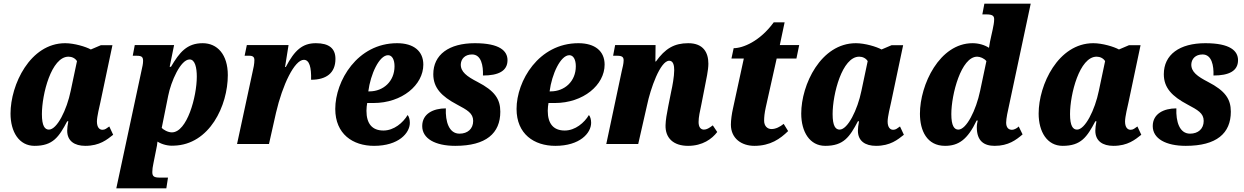

<svg xmlns="http://www.w3.org/2000/svg" viewBox="-20 -780 6737 1040"><path d="M167 10C267 10 299 -38 344 -123H350C346 -102 344 -85 344 -72C344 -16 384 10 442 10C520 10 560 -24 593 -50L572 -95C557 -85 550 -77 535 -77C518 -77 505 -91 505 -122C505 -148 519 -204 524 -227L589 -535H526L472 -512C445 -527 382 -546 333 -546C143 -546 37 -321 37 -165C37 -66 83 10 167 10ZM245 -78C223 -78 207 -97 207 -162C207 -269 258 -473 351 -473C369 -473 387 -465 397 -449L363 -288C342 -185 289 -78 245 -78Z M747 -400 610 240H881L890 182H847C815 182 805 176 805 152C805 138 807 124 811 105L825 35C829 19 832 -2 833 -13C858 3 892 11 921 9C1116 4 1214 -209 1214 -373C1214 -485 1157 -546 1078 -546C992 -546 952 -496 906 -418H899L923 -536H710L699 -478H721C749 -478 755 -470 755 -450C755 -434 751 -418 747 -400ZM911 -63C889 -63 866 -77 856 -87L891 -261C906 -338 958 -458 1007 -458C1037 -458 1046 -412 1046 -365C1046 -256 993 -63 911 -63Z M1348 -390 1264 0H1437L1475 -169C1510 -320 1575 -456 1626 -456C1656 -456 1667 -415 1665 -348C1747 -348 1797 -384 1797 -461C1797 -518 1762 -546 1691 -546C1619 -546 1576 -509 1528 -417H1524L1543 -536H1317L1305 -478H1332C1351 -478 1358 -469 1358 -456C1358 -434 1353 -411 1348 -390Z M2006 10C2139 10 2200 -59 2200 -115C2200 -133 2195 -149 2188 -157C2163 -115 2114 -73 2057 -73C1995 -73 1965 -111 1965 -180C1965 -196 1967 -210 1969 -222H2003C2158 -222 2273 -320 2273 -430C2273 -503 2221 -546 2131 -546C1915 -546 1796 -341 1796 -190C1796 -54 1891 10 2006 10ZM1981 -285H1975C1987 -378 2034 -481 2082 -481C2104 -481 2117 -457 2117 -421C2117 -339 2056 -285 1981 -285Z M2446 10C2613 10 2690 -58 2690 -175C2690 -243 2660 -288 2567 -336C2509 -366 2474 -391 2476 -433C2478 -461 2498 -485 2537 -485C2587 -485 2598 -424 2596 -371C2679 -371 2729 -395 2729 -454C2729 -504 2687 -546 2552 -546C2412 -546 2327 -484 2327 -378C2327 -304 2372 -258 2455 -214C2511 -184 2543 -167 2543 -125C2543 -82 2513 -56 2469 -56C2412 -56 2392 -121 2395 -193C2327 -193 2267 -164 2267 -97C2267 -29 2338 10 2446 10Z M2988 10C3121 10 3182 -59 3182 -115C3182 -133 3177 -149 3170 -157C3145 -115 3096 -73 3039 -73C2977 -73 2947 -111 2947 -180C2947 -196 2949 -210 2951 -222H2985C3140 -222 3255 -320 3255 -430C3255 -503 3203 -546 3113 -546C2897 -546 2778 -341 2778 -190C2778 -54 2873 10 2988 10ZM2963 -285H2957C2969 -378 3016 -481 3064 -481C3086 -481 3099 -457 3099 -421C3099 -339 3038 -285 2963 -285Z M3707 10C3786 10 3837 -28 3865 -65L3841 -101C3821 -86 3808 -78 3793 -78C3775 -78 3764 -92 3764 -119C3764 -146 3771 -176 3779 -214L3798 -311C3805 -348 3817 -399 3817 -435C3817 -494 3791 -546 3708 -546C3632 -546 3583 -517 3533 -447H3530L3531 -536H3312L3301 -478H3324C3352 -478 3358 -469 3358 -453C3358 -435 3352 -413 3348 -396L3264 0H3437L3485 -211C3503 -298 3556 -451 3605 -451C3628 -451 3632 -423 3632 -400C3632 -366 3622 -312 3616 -286L3600 -206C3591 -161 3586 -131 3585 -102C3583 -33 3627 10 3707 10Z M4066 10C4153 10 4206 -28 4249 -70L4225 -109C4205 -93 4182 -81 4159 -81C4136 -81 4119 -98 4119 -126C4119 -146 4121 -167 4128 -199L4187 -463H4294L4309 -536H4204L4230 -659H4171C4096 -556 4004 -519 3954 -519L3942 -463H4009L3950 -191C3944 -165 3939 -129 3939 -105C3939 -29 3998 10 4066 10Z M4450 10C4550 10 4582 -38 4627 -123H4633C4629 -102 4627 -85 4627 -72C4627 -16 4667 10 4725 10C4803 10 4843 -24 4876 -50L4855 -95C4840 -85 4833 -77 4818 -77C4801 -77 4788 -91 4788 -122C4788 -148 4802 -204 4807 -227L4872 -535H4809L4755 -512C4728 -527 4665 -546 4616 -546C4426 -546 4320 -321 4320 -165C4320 -66 4366 10 4450 10ZM4528 -78C4506 -78 4490 -97 4490 -162C4490 -269 4541 -473 4634 -473C4652 -473 4670 -465 4680 -449L4646 -288C4625 -185 4572 -78 4528 -78Z M5099 10C5172 10 5221 -24 5270 -127H5276C5274 -119 5271 -104 5271 -91C5271 -15 5311 10 5368 10C5442 10 5484 -22 5519 -52L5498 -95C5492 -88 5476 -77 5461 -77C5443 -77 5430 -89 5430 -116C5430 -138 5439 -180 5447 -215L5563 -760H5312L5301 -702H5323C5359 -702 5365 -692 5365 -675C5365 -658 5361 -640 5357 -620L5349 -584C5346 -572 5339 -538 5337 -521C5314 -536 5282 -546 5248 -546C5069 -546 4963 -321 4963 -164C4963 -72 5001 10 5099 10ZM5171 -78C5149 -78 5133 -98 5133 -162C5133 -268 5186 -473 5273 -473C5289 -473 5311 -464 5323 -449L5289 -288C5267 -183 5215 -78 5171 -78Z M5736 10C5836 10 5868 -38 5913 -123H5919C5915 -102 5913 -85 5913 -72C5913 -16 5953 10 6011 10C6089 10 6129 -24 6162 -50L6141 -95C6126 -85 6119 -77 6104 -77C6087 -77 6074 -91 6074 -122C6074 -148 6088 -204 6093 -227L6158 -535H6095L6041 -512C6014 -527 5951 -546 5902 -546C5712 -546 5606 -321 5606 -165C5606 -66 5652 10 5736 10ZM5814 -78C5792 -78 5776 -97 5776 -162C5776 -269 5827 -473 5920 -473C5938 -473 5956 -465 5966 -449L5932 -288C5911 -185 5858 -78 5814 -78Z M6403 10C6570 10 6647 -58 6647 -175C6647 -243 6617 -288 6524 -336C6466 -366 6431 -391 6433 -433C6435 -461 6455 -485 6494 -485C6544 -485 6555 -424 6553 -371C6636 -371 6686 -395 6686 -454C6686 -504 6644 -546 6509 -546C6369 -546 6284 -484 6284 -378C6284 -304 6329 -258 6412 -214C6468 -184 6500 -167 6500 -125C6500 -82 6470 -56 6426 -56C6369 -56 6349 -121 6352 -193C6284 -193 6224 -164 6224 -97C6224 -29 6295 10 6403 10Z"/></svg>

Font: Noto Serif Condensed Black
Style: Italic
Weight: 900
Width: 3
Italic angle: -12°
Designer: Monotype Design Team
Foundry: Monotype Imaging Inc.
Version: Version 2.013